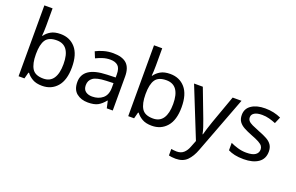

<svg xmlns="http://www.w3.org/2000/svg" viewBox="-113 -1227 2987 1935"><g transform="rotate(20 1380.0 -260.0)"><path d="M173 -575Q173 -541 171.5 -511.5Q170 -482 168 -465H173Q196 -499 236 -522Q276 -545 339 -545Q439 -545 499.5 -475.5Q560 -406 560 -268Q560 -130 499 -60Q438 10 339 10Q276 10 236 -13Q196 -36 173 -68H166L148 0H85V-760H173ZM324 -472Q239 -472 206 -423Q173 -374 173 -271V-267Q173 -168 205.5 -115.5Q238 -63 326 -63Q398 -63 433.5 -116Q469 -169 469 -269Q469 -472 324 -472Z M903 -545Q1001 -545 1048 -502Q1095 -459 1095 -365V0H1031L1014 -76H1010Q975 -32 936.5 -11Q898 10 830 10Q757 10 709 -28.5Q661 -67 661 -149Q661 -229 724 -272.5Q787 -316 918 -320L1009 -323V-355Q1009 -422 980 -448Q951 -474 898 -474Q856 -474 818 -461.5Q780 -449 747 -433L720 -499Q755 -518 803 -531.5Q851 -545 903 -545ZM929 -259Q829 -255 790.5 -227Q752 -199 752 -148Q752 -103 779.5 -82Q807 -61 850 -61Q918 -61 963 -98.5Q1008 -136 1008 -214V-262Z M1349 -575Q1349 -541 1347.5 -511.5Q1346 -482 1344 -465H1349Q1372 -499 1412 -522Q1452 -545 1515 -545Q1615 -545 1675.5 -475.5Q1736 -406 1736 -268Q1736 -130 1675 -60Q1614 10 1515 10Q1452 10 1412 -13Q1372 -36 1349 -68H1342L1324 0H1261V-760H1349ZM1500 -472Q1415 -472 1382 -423Q1349 -374 1349 -271V-267Q1349 -168 1381.5 -115.5Q1414 -63 1502 -63Q1574 -63 1609.5 -116Q1645 -169 1645 -269Q1645 -472 1500 -472Z M1772 -536H1866L1982 -231Q1997 -191 2009 -154.5Q2021 -118 2027 -85H2031Q2037 -110 2050 -150.5Q2063 -191 2077 -232L2186 -536H2281L2050 74Q2022 150 1977.5 195Q1933 240 1855 240Q1831 240 1813 237.5Q1795 235 1782 232V162Q1793 164 1808.5 166Q1824 168 1841 168Q1887 168 1915.5 142Q1944 116 1960 73L1988 2Z M2715 -148Q2715 -70 2657 -30Q2599 10 2501 10Q2445 10 2404.5 1Q2364 -8 2333 -24V-104Q2365 -88 2410.5 -74.5Q2456 -61 2503 -61Q2570 -61 2600 -82.5Q2630 -104 2630 -140Q2630 -160 2619 -176Q2608 -192 2579.5 -208Q2551 -224 2498 -244Q2446 -264 2409 -284Q2372 -304 2352 -332Q2332 -360 2332 -404Q2332 -472 2387.5 -509Q2443 -546 2533 -546Q2582 -546 2624.5 -536.5Q2667 -527 2704 -510L2674 -440Q2640 -454 2603 -464Q2566 -474 2527 -474Q2473 -474 2444.5 -456.5Q2416 -439 2416 -409Q2416 -387 2429 -371.5Q2442 -356 2472.5 -341.5Q2503 -327 2554 -307Q2605 -288 2641 -268Q2677 -248 2696 -219.5Q2715 -191 2715 -148Z"/></g></svg>

Font: Noto Sans Thai Looped
Style: Regular
Weight: 400
Designer: Sasikarn Vongin, Ben Mitchell
Foundry: The Fontpad Ltd
Version: Version 1.001; ttfautohint (v1.8.4.7-5d5b)